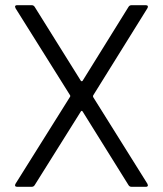

<svg xmlns="http://www.w3.org/2000/svg" viewBox="-20 -720 629 740"><path d="M40 -12 250 -347Q252 -350 250 -353L40 -688L38 -694Q38 -700 46 -700H102Q110 -700 114 -693L292 -408Q293 -407 295 -407Q297 -407 298 -408L475 -693Q479 -700 487 -700H542Q548 -700 549.5 -696.5Q551 -693 548 -688L339 -352Q338 -349 339 -346L548 -12L550 -6Q550 0 542 0H487Q479 0 475 -7L298 -291Q296 -293 295 -293Q294 -293 292 -291L114 -7Q110 0 102 0H46Q40 0 38.5 -3.5Q37 -7 40 -12Z"/></svg>

Font: Barlow GEO
Style: Regular
Weight: 400
Designer: Jeremy Tribby
Foundry: Tribby Type
Version: Version 1.408